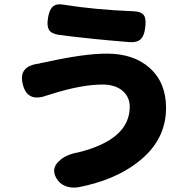

<svg xmlns="http://www.w3.org/2000/svg" viewBox="-20 -819 853 888"><path d="M284 42Q255 31 240 4Q216 -39 252 -73Q283 -104 341 -114Q580 -173 580 -325Q580 -369 549 -397Q515 -428 454 -428Q357 -428 218 -384Q211 -382 208 -381Q200 -379 195 -377Q107 -345 86 -427Q74 -472 94 -496Q112 -519 161 -525Q166 -527 175 -529H178Q184 -530 198 -533Q370 -571 474 -571Q598 -571 672 -505Q748 -437 748 -320Q748 -168 615 -67Q510 14 343 47Q310 52 284 42ZM581 -624Q484 -632 414 -639Q300 -651 251 -658Q217 -663 206 -682Q196 -700 202 -736Q208 -774 224 -788Q241 -804 276 -797Q420 -774 596 -767Q635 -766 647 -746Q657 -729 651 -687Q646 -652 631 -638Q614 -622 581 -624Z"/></svg>

Font: GenSenRounded TW H
Style: Regular
Weight: 900
Version: Version 1.501;PS 1;hotconv 16.6.51;makeotf.lib2.5.65220